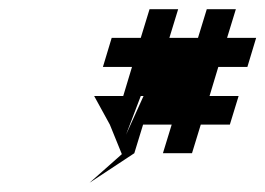

<svg xmlns="http://www.w3.org/2000/svg" viewBox="-20 -684 575 416"><path d="M184 -476 218 -414 244 -350 174 -288 271 -352 290 -414H352L333 -352H396L415 -414H478L497 -476H434L453 -539H516L535 -602H472L491 -664H428L409 -602H347L366 -664H304L285 -602H222L203 -539H266L247 -476ZM253 -392 285 -476H291Z"/></svg>

Font: bitstorm
Style: obl
Weight: 400
Version: Version 0.2